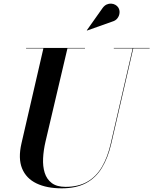

<svg xmlns="http://www.w3.org/2000/svg" viewBox="-20 -1011 835 1046"><path d="M316 15Q234.5 15 178.5 -12Q122.5 -39 100.2 -93.5Q78 -148 97 -230L217 -750H348L228 -240Q217 -193 214.8 -149Q212.5 -105 223.5 -69.8Q234.5 -34.5 262 -13.8Q289.5 7 337 7Q406 7 454.8 -20.5Q503.5 -48 534.8 -100.8Q566 -153.5 583.5 -230L703.5 -750H706.5L586.5 -230Q568.5 -151.5 535.2 -96.8Q502 -42 448.5 -13.5Q395 15 316 15ZM122 -747.5V-750H443V-747.5ZM600 -747.5V-750H795V-747.5ZM454 -844.5 453 -846 539 -967.5Q549 -981 561.2 -986.5Q573.5 -992 585.8 -991.2Q598 -990.5 608.2 -984.8Q618.5 -979 624 -970.5Q632.5 -957.5 631.2 -941.2Q630 -925 620 -911.8Q610 -898.5 592 -893.5Z"/></svg>

Font: Bodoni Moda 72pt SemiBold
Style: Italic
Weight: 600
Italic angle: -13°
Designer: Owen Earl
Foundry: indestructible type
Version: Version 2.004